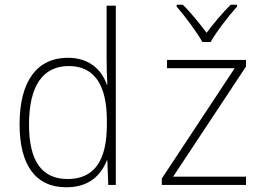

<svg xmlns="http://www.w3.org/2000/svg" viewBox="-20 -784 1167 814"><path d="M838 -606H873C897 -649 949 -716 985 -756V-764H958C921 -727 885 -684 856 -645C827 -683 790 -730 755 -764H729V-756C763 -717 814 -649 838 -606ZM261 10C358 10 408 -41 433 -104H435L439 0H471V-760H432V-537C432 -501 433 -462 435 -425H433C412 -486 361 -539 268 -539C137 -539 63 -440 63 -257C63 -84 131 10 261 10ZM666 0H1023V-35H714L1023 -502V-530H688V-495H975L666 -27ZM267 -25C156 -25 103 -103 103 -256C103 -422 163 -504 272 -504C383 -504 433 -419 433 -274V-254C433 -111 385 -25 267 -25Z"/></svg>

Font: Noto Sans Mono SemiCondensed ExtraLight
Style: Regular
Weight: 200
Width: 4
Designer: Monotype Design Team
Foundry: Monotype Imaging Inc.
Version: Version 2.014